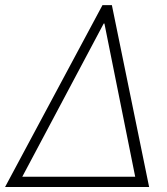

<svg xmlns="http://www.w3.org/2000/svg" viewBox="-53 -748 668 768"><path d="M-32.7 0 356.9 -727.5H394.5L543.5 0ZM36.1 -41H487.8L364.7 -653.8H361.8Z"/></svg>

Font: Inter Display ExtraLight
Style: Italic
Weight: 200
Italic angle: -9.39999°
Designer: Rasmus Andersson
Foundry: rsms
Version: Version 4.000;git-a52131595